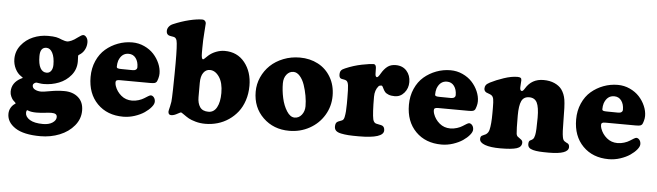

<svg xmlns="http://www.w3.org/2000/svg" viewBox="-52 -913 4539 1327"><g transform="rotate(5 2217.0 -249.5)"><path d="M33.2 -315.9Q33.2 -369.6 66.2 -411.4Q99.1 -453.1 148.2 -473.9Q197.3 -494.6 251.5 -494.6Q288.1 -494.6 308.1 -490.5Q328.1 -486.3 348.1 -477.1Q371.6 -467.8 388.2 -467.8Q396 -467.8 416 -476.1Q432.6 -482.9 457.8 -502.2Q482.9 -521.5 494.1 -521.5Q505.9 -521.5 516.1 -507.8Q526.4 -494.1 526.4 -473.1Q526.4 -448.2 515.9 -426.3Q505.4 -404.3 487.8 -391.1Q485.4 -389.2 481.9 -387Q478.5 -384.8 476.8 -383.5Q475.1 -382.3 473.4 -380.9Q471.7 -379.4 470.9 -377.9Q470.2 -376.5 470.2 -375Q470.2 -372.6 470.9 -357.7Q471.7 -342.8 471.7 -335.4Q471.7 -281.2 438.2 -240.5Q404.8 -199.7 355 -180.2Q305.2 -160.6 249.5 -160.6Q234.9 -160.6 218.8 -163.3Q202.6 -166 200.7 -166Q194.3 -166 186.5 -161.1Q175.8 -153.8 175.8 -144.5Q175.8 -126 194.3 -116.5Q212.9 -106.9 236.8 -106.9Q253.9 -106.9 301.3 -115.7Q348.6 -124.5 396 -124.5Q456.1 -124.5 493.4 -92Q530.8 -59.6 530.8 -0.5Q530.8 57.6 492.2 104.2Q453.6 150.9 391.6 175.8Q329.6 200.7 258.3 200.7Q142.1 200.7 83.7 162.4Q25.4 124 25.4 66.4Q25.4 42.5 36.4 23.4Q47.4 4.4 64.5 -6.3Q68.8 -8.8 68.8 -11.2Q68.8 -12.2 64.5 -16.6Q54.2 -25.9 48.3 -32.2Q42.5 -38.6 34.9 -54.7Q27.3 -70.8 27.3 -88.4Q27.3 -150.9 91.3 -184.6Q92.8 -185.1 94.7 -186Q96.7 -187 97.9 -187.5Q99.1 -188 100.3 -188.7Q101.6 -189.5 102.1 -190.2Q102.5 -190.9 102.5 -191.4Q102.5 -192.4 91.3 -199.7Q65.4 -215.8 49.3 -247.8Q33.2 -279.8 33.2 -315.9ZM263.2 -240.2Q282.7 -240.2 294.2 -256.3Q305.7 -272.5 305.7 -298.8Q305.7 -350.6 289.8 -381.1Q273.9 -411.6 247.6 -411.6Q204.1 -411.6 204.1 -350.1Q204.1 -295.4 219.5 -267.8Q234.9 -240.2 263.2 -240.2ZM146 48.3Q146 76.2 177.5 95.7Q209 115.2 269.5 115.2Q310.1 115.2 335 98.6Q359.9 82 359.9 59.6Q359.9 45.4 350.3 39.3Q340.8 33.2 320.3 33.2Q306.6 33.2 274.2 36.9Q241.7 40.5 217.3 40.5Q181.6 40.5 160.6 32.2Q154.8 29.3 152.8 29.3Q151.4 29.3 149.4 32.2Q146 39.1 146 48.3Z M835.4 -500.5Q879.9 -500.5 919.2 -482.4Q958.5 -464.4 984.9 -435.8Q1011.2 -407.2 1026.4 -372.1Q1041.5 -336.9 1041.5 -302.7Q1041.5 -286.1 1036.6 -269Q1031.7 -252 1027.8 -245.1Q1022.9 -237.8 1014.4 -234.9Q1005.9 -231.9 982.4 -231.9L772 -232.9Q756.3 -232.9 750 -229Q743.7 -225.1 743.7 -215.8Q743.7 -203.1 748 -190.4Q761.2 -152.3 792.7 -126Q824.2 -99.6 867.7 -99.6Q891.1 -99.6 914.1 -106.9Q937 -114.3 950.7 -123.3Q964.4 -132.3 976.8 -139.6Q989.3 -147 994.6 -147Q1006.8 -147 1016.4 -135.3Q1025.9 -123.5 1025.9 -105.5Q1025.9 -88.9 1008.5 -67.9Q991.2 -46.9 963.6 -28.1Q936 -9.3 896.5 3.7Q856.9 16.6 816.9 16.6Q705.6 16.6 637.2 -52.7Q568.8 -122.1 568.8 -237.8Q568.8 -298.8 591.3 -349.6Q613.8 -400.4 651.4 -432.6Q689 -464.8 736.6 -482.7Q784.2 -500.5 835.4 -500.5ZM854.5 -309.6Q869.1 -309.6 877.2 -315.7Q885.3 -321.8 885.3 -333Q885.3 -370.6 867.2 -395.3Q849.1 -419.9 817.4 -419.9Q769 -419.9 749 -365.7Q743.2 -347.2 743.2 -324.2Q743.2 -315.9 751 -313.2Q758.8 -310.5 775.9 -310.5Z M1145.5 -307.1 1146 -382.8Q1146 -513.2 1138.7 -539.6Q1133.8 -556.6 1122.6 -561.5Q1116.7 -564 1102.3 -565.9Q1087.9 -567.9 1081.1 -571.3Q1065.9 -579.1 1065.9 -600.1Q1065.9 -616.2 1076.4 -629.9Q1086.9 -643.6 1105 -650.9Q1160.2 -674.3 1213.6 -687.3Q1267.1 -700.2 1304.7 -700.2Q1314.9 -700.2 1322.3 -692.9Q1329.6 -685.5 1329.6 -675.3Q1329.6 -663.6 1325.2 -611.6Q1320.8 -559.6 1320.8 -503.4V-470.7Q1320.8 -426.8 1332 -426.8Q1335 -426.8 1338.4 -429.4Q1341.8 -432.1 1350.3 -440.4Q1358.9 -448.7 1365.2 -454.6Q1387.7 -474.6 1417.7 -486.1Q1447.8 -497.6 1477.1 -497.6Q1564.9 -497.6 1616.5 -432.9Q1668 -368.2 1668 -272Q1668 -217.8 1652.6 -170.9Q1637.2 -124 1610.6 -90.1Q1584 -56.2 1548.3 -32Q1512.7 -7.8 1471.4 4.2Q1430.2 16.1 1386.7 16.1Q1350.1 16.1 1318.4 7.1Q1286.6 -2 1270.8 -11Q1254.9 -20 1232.4 -36.1Q1215.8 -47.9 1212.9 -47.9Q1210 -47.9 1191.9 -38.1Q1165.5 -22.9 1147 -22.9Q1126 -22.9 1126 -46.4Q1126 -51.8 1134 -83.7Q1142.1 -115.7 1142.1 -147Q1142.1 -151.9 1143.8 -200.4Q1145.5 -249 1145.5 -307.1ZM1400.9 -68.8Q1438.5 -68.8 1458.7 -105.7Q1479 -142.6 1479 -205.6Q1479 -276.4 1451.4 -316.9Q1423.8 -357.4 1386.2 -357.4Q1358.9 -357.4 1341.6 -333Q1324.2 -308.6 1324.2 -262.2V-163.1Q1324.2 -121.1 1342 -95Q1359.9 -68.8 1400.9 -68.8Z M1714.4 -235.8Q1714.4 -288.6 1735.8 -336.4Q1757.3 -384.3 1794.4 -419.7Q1831.5 -455.1 1884.8 -476.1Q1938 -497.1 1999 -497.1Q2068.8 -497.1 2125 -467.5Q2181.2 -438 2213.9 -381.8Q2246.6 -325.7 2246.6 -252.9Q2246.6 -179.7 2209.7 -118.4Q2172.9 -57.1 2108.9 -21.7Q2044.9 13.7 1968.3 13.7Q1859.4 13.7 1786.9 -56.4Q1714.4 -126.5 1714.4 -235.8ZM1998 -80.6Q2027.3 -80.6 2046.9 -105.5Q2066.4 -130.4 2066.4 -165.5Q2066.4 -199.2 2059.6 -237.8Q2052.7 -276.4 2040.5 -312Q2028.3 -347.7 2007.8 -371.1Q1987.3 -394.5 1962.9 -394.5Q1934.6 -394.5 1915.5 -370.6Q1896.5 -346.7 1896.5 -309.6Q1896.5 -259.8 1907.7 -208.3Q1918.9 -156.7 1943.1 -118.7Q1967.3 -80.6 1998 -80.6Z M2349.6 -206.1V-246.1Q2349.6 -310.5 2346.2 -335.2Q2342.8 -359.9 2331.5 -366.7Q2324.7 -371.1 2311 -373Q2297.4 -375 2293 -377.4Q2281.2 -383.3 2281.2 -404.3Q2281.2 -423.3 2289.3 -432.9Q2297.4 -442.4 2315.9 -449.7Q2372.6 -474.1 2429.7 -485.4Q2486.8 -496.6 2509.8 -496.6Q2525.9 -496.6 2527.8 -472.2Q2528.8 -448.7 2528.8 -431.2Q2528.8 -419.4 2532.5 -413.8Q2536.1 -408.2 2540.5 -408.2Q2548.8 -408.2 2565.4 -437.5Q2583.5 -468.3 2606 -485.6Q2628.4 -502.9 2663.1 -502.9Q2710.9 -502.9 2738.8 -471.7Q2766.6 -440.4 2766.6 -393.6Q2766.6 -350.6 2740 -319.3Q2713.4 -288.1 2674.3 -288.1Q2648.9 -288.1 2631.3 -294.9Q2613.8 -301.8 2606 -311.3Q2598.1 -320.8 2593.8 -330.3Q2589.4 -339.8 2585.4 -346.7Q2581.5 -353.5 2576.2 -353.5Q2563.5 -353.5 2556.6 -346.2Q2532.2 -317.9 2532.2 -272Q2532.2 -156.7 2541 -115.7Q2546.4 -93.8 2562 -88.4Q2567.4 -86.4 2583.7 -83.7Q2600.1 -81.1 2606.9 -77.6Q2622.6 -69.3 2622.6 -45.9Q2622.6 9.8 2450.7 9.8Q2406.2 9.8 2379.4 8.1Q2352.5 6.3 2327.9 1.2Q2303.2 -3.9 2292.2 -14.6Q2281.2 -25.4 2281.2 -43Q2281.2 -67.4 2293.5 -75.7Q2300.3 -80.6 2311.3 -84Q2322.3 -87.4 2327.1 -90.3Q2339.4 -96.2 2342.8 -117.7Q2349.6 -149.4 2349.6 -206.1Z M3043.9 -500.5Q3088.4 -500.5 3127.7 -482.4Q3167 -464.4 3193.4 -435.8Q3219.7 -407.2 3234.9 -372.1Q3250 -336.9 3250 -302.7Q3250 -286.1 3245.1 -269Q3240.2 -252 3236.3 -245.1Q3231.4 -237.8 3222.9 -234.9Q3214.4 -231.9 3190.9 -231.9L2980.5 -232.9Q2964.8 -232.9 2958.5 -229Q2952.1 -225.1 2952.1 -215.8Q2952.1 -203.1 2956.5 -190.4Q2969.7 -152.3 3001.2 -126Q3032.7 -99.6 3076.2 -99.6Q3099.6 -99.6 3122.6 -106.9Q3145.5 -114.3 3159.2 -123.3Q3172.9 -132.3 3185.3 -139.6Q3197.8 -147 3203.1 -147Q3215.3 -147 3224.9 -135.3Q3234.4 -123.5 3234.4 -105.5Q3234.4 -88.9 3217 -67.9Q3199.7 -46.9 3172.1 -28.1Q3144.5 -9.3 3105 3.7Q3065.4 16.6 3025.4 16.6Q2914.1 16.6 2845.7 -52.7Q2777.3 -122.1 2777.3 -237.8Q2777.3 -298.8 2799.8 -349.6Q2822.3 -400.4 2859.9 -432.6Q2897.5 -464.8 2945.1 -482.7Q2992.7 -500.5 3043.9 -500.5ZM3063 -309.6Q3077.6 -309.6 3085.7 -315.7Q3093.8 -321.8 3093.8 -333Q3093.8 -370.6 3075.7 -395.3Q3057.6 -419.9 3025.9 -419.9Q2977.5 -419.9 2957.5 -365.7Q2951.7 -347.2 2951.7 -324.2Q2951.7 -315.9 2959.5 -313.2Q2967.3 -310.5 2984.4 -310.5Z M3357.4 -230V-267.6Q3357.4 -310.5 3354 -327.9Q3350.6 -345.2 3339.8 -353Q3332.5 -358.4 3319.6 -362.5Q3306.6 -366.7 3302.7 -369.1Q3287.6 -377.9 3287.6 -395Q3287.6 -409.2 3294.4 -418.9Q3301.3 -428.7 3321.8 -439.5Q3361.8 -460 3414.3 -477.5Q3466.8 -495.1 3508.3 -495.1Q3522.9 -495.1 3529.8 -490.7Q3536.6 -486.3 3536.6 -474.1Q3536.6 -465.8 3535.2 -450.2Q3533.7 -434.6 3533.7 -423.8Q3533.7 -400.4 3546.9 -400.4Q3554.7 -400.4 3566.9 -420.9Q3608.4 -489.3 3689.9 -489.3Q3733.9 -489.3 3766.4 -474.6Q3798.8 -460 3816.4 -436.5Q3837.9 -406.7 3844.5 -366.2Q3851.1 -325.7 3851.1 -217.8Q3851.1 -138.2 3856.9 -108.9Q3860.4 -87.9 3870.1 -80.6Q3874.5 -76.7 3883.1 -72.5Q3891.6 -68.4 3893.6 -67.4Q3905.3 -60.5 3905.3 -42.5Q3905.3 7.8 3768.6 7.8Q3729 7.8 3704.1 6.1Q3679.2 4.4 3659.7 -0.7Q3640.1 -5.9 3631.6 -15.1Q3623 -24.4 3623 -39.1Q3623 -58.6 3632.3 -64.5Q3634.3 -65.4 3638.2 -67.4Q3642.1 -69.3 3645.8 -71.5Q3649.4 -73.7 3652.3 -76.7Q3660.6 -84 3665 -105Q3671.4 -132.3 3671.4 -226.1Q3671.4 -299.3 3655.5 -330.6Q3639.6 -361.8 3601.6 -361.8Q3563 -361.8 3548.1 -329.8Q3533.2 -297.9 3533.2 -229Q3533.2 -130.4 3536.6 -103.5Q3539.1 -86.4 3550.3 -80.6Q3564.9 -70.8 3570.8 -65.4Q3580.6 -57.6 3580.6 -44.9Q3580.6 -14.6 3545.7 -3.7Q3510.7 7.3 3432.1 7.3Q3364.3 7.3 3326.2 -6.6Q3288.1 -20.5 3288.1 -45.4Q3288.1 -61.5 3297.4 -67.9Q3301.3 -70.8 3311 -74.5Q3320.8 -78.1 3325.2 -81.1Q3342.3 -92.3 3347.7 -114.3Q3357.4 -153.3 3357.4 -230Z M4204.1 -500.5Q4248.5 -500.5 4287.8 -482.4Q4327.1 -464.4 4353.5 -435.8Q4379.9 -407.2 4395 -372.1Q4410.2 -336.9 4410.2 -302.7Q4410.2 -286.1 4405.3 -269Q4400.4 -252 4396.5 -245.1Q4391.6 -237.8 4383.1 -234.9Q4374.5 -231.9 4351.1 -231.9L4140.6 -232.9Q4125 -232.9 4118.7 -229Q4112.3 -225.1 4112.3 -215.8Q4112.3 -203.1 4116.7 -190.4Q4129.9 -152.3 4161.4 -126Q4192.9 -99.6 4236.3 -99.6Q4259.8 -99.6 4282.7 -106.9Q4305.7 -114.3 4319.3 -123.3Q4333 -132.3 4345.5 -139.6Q4357.9 -147 4363.3 -147Q4375.5 -147 4385 -135.3Q4394.5 -123.5 4394.5 -105.5Q4394.5 -88.9 4377.2 -67.9Q4359.9 -46.9 4332.3 -28.1Q4304.7 -9.3 4265.1 3.7Q4225.6 16.6 4185.5 16.6Q4074.2 16.6 4005.9 -52.7Q3937.5 -122.1 3937.5 -237.8Q3937.5 -298.8 3960 -349.6Q3982.4 -400.4 4020 -432.6Q4057.6 -464.8 4105.2 -482.7Q4152.8 -500.5 4204.1 -500.5ZM4223.1 -309.6Q4237.8 -309.6 4245.8 -315.7Q4253.9 -321.8 4253.9 -333Q4253.9 -370.6 4235.8 -395.3Q4217.8 -419.9 4186 -419.9Q4137.7 -419.9 4117.7 -365.7Q4111.8 -347.2 4111.8 -324.2Q4111.8 -315.9 4119.6 -313.2Q4127.4 -310.5 4144.5 -310.5Z"/></g></svg>

Font: Cooper* ExtraBold
Style: Regular
Weight: 800
Designer: Owen Earl
Foundry: indestructible type*
Version: Version 0.001